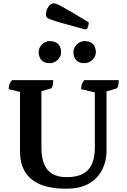

<svg xmlns="http://www.w3.org/2000/svg" viewBox="-20 -1123 765 1155"><path d="M379.7 12Q278.2 12 216.9 -16Q155.6 -44 128 -94Q100.3 -144 100.3 -211V-585.8L120 -565.2L32.3 -586.4Q32.3 -603.1 36.6 -615.6Q40.8 -628.1 52.7 -641H300.2Q300.2 -619.1 296.2 -605.6Q292.2 -592.1 284.2 -590.1L206.9 -568.1L229.2 -589.1V-235.3Q229.2 -173.5 246.2 -134Q263.2 -94.5 297 -75.9Q330.7 -57.3 380.2 -57.3Q439.5 -57.3 477 -76.3Q514.5 -95.2 532.5 -135.4Q550.6 -175.6 550.6 -237.3V-597.2L559.8 -564.9L468.1 -586.4Q468.1 -603.1 472.1 -615.6Q476.1 -628.1 487 -641H694.5Q694.5 -619.6 690.5 -605.9Q686.5 -592.1 678.5 -590.1L606.9 -569.2L620.9 -602.2V-214Q620.9 -154.5 595.2 -102.8Q569.6 -51.1 516.3 -19.5Q463 12 379.7 12ZM488.7 -743Q454.3 -743 438 -761.7Q421.8 -780.4 421.8 -809.5Q421.8 -828 431.5 -843Q441.2 -858 457 -866.9Q472.8 -875.9 488.7 -875.9Q522.3 -875.9 539.4 -857.5Q556.6 -839.1 556.6 -809.5Q556.6 -791.5 546.9 -776.5Q537.2 -761.4 521.4 -752.2Q505.7 -743 488.7 -743ZM279.6 -743Q245.7 -743 229.2 -761.7Q212.7 -780.4 212.7 -809.5Q212.7 -828 222.4 -843Q232.1 -858 247.9 -866.9Q263.7 -875.9 279.6 -875.9Q312.7 -875.9 330.1 -857.5Q347.6 -839.1 347.6 -809.5Q347.6 -791.5 337.9 -776.5Q328.2 -761.4 312.7 -752.2Q297.2 -743 279.6 -743ZM492.1 -945.9Q407.4 -969 359.2 -982.5Q311 -996 289.2 -1003.9Q267.5 -1011.9 261.8 -1018.3Q256.1 -1024.7 256.1 -1032.9Q256.1 -1059.9 270.4 -1081.5Q284.7 -1103.1 304.1 -1103.1Q311 -1103.1 321.8 -1098.6Q332.7 -1094.2 354.7 -1082.3Q376.7 -1070.5 415 -1047.7Q453.2 -1024.9 513.8 -988.7Q513.8 -973.3 508.7 -959.6Q503.7 -945.9 492.1 -945.9Z"/></svg>

Font: Pitagon Serif
Style: Regular
Weight: 400
Designer: Travis Tran
Foundry: Pitagon
Version: Version 1.000;gftools[0.9.26]